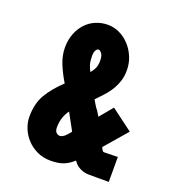

<svg xmlns="http://www.w3.org/2000/svg" viewBox="-118 -727 760 826"><g transform="rotate(20 261.5 -314.0)"><path d="M393 -128Q401 -112 404.5 -110.5Q408 -109 415 -110H425Q429 -110 444.5 -110.5Q460 -111 471 -111V3H416Q396 3 381 3Q366 3 353 -1Q340 -5 329 -12.5Q318 -20 307 -35Q287 -16 263.5 -6.5Q240 3 204 3Q169 3 141 -10.5Q113 -24 93.5 -45.5Q74 -67 64 -93Q54 -119 54 -144Q54 -204 78.5 -246Q103 -288 148 -330Q125 -368 110.5 -404Q96 -440 96 -476Q96 -511 107 -539.5Q118 -568 137 -588.5Q156 -609 182 -620Q208 -631 237 -631Q265 -631 290.5 -619Q316 -607 336 -585.5Q356 -564 368 -535.5Q380 -507 380 -474Q380 -448 373.5 -427Q367 -406 357 -388.5Q347 -371 334.5 -356Q322 -341 309 -328Q294 -313 292 -310Q298 -299 302.5 -292Q307 -285 314 -274V-275Q319 -269 323.5 -261Q328 -253 333 -245L383 -305L482 -231ZM207 -223Q196 -209 188.5 -188Q181 -167 181 -141Q181 -125 188.5 -118Q196 -111 204 -111Q215 -111 226 -120.5Q237 -130 249 -146ZM218 -482Q218 -459 222.5 -443.5Q227 -428 235 -414Q245 -425 251.5 -439Q258 -453 258 -475Q258 -495 250.5 -506Q243 -517 235 -517Q229 -517 223.5 -508Q218 -499 218 -482Z"/></g></svg>

Font: Transit CAT
Style: Regular
Weight: 400
Designer: Peter Wiegel
Foundry: Peter Wiegel
Version: 1.000